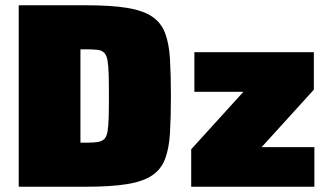

<svg xmlns="http://www.w3.org/2000/svg" viewBox="-20 -708 1247 728"><path d="M51 0V-688H306Q402 -688 462.5 -678Q523 -668 557 -645Q591 -622 606 -582.5Q621 -543 624.5 -484.5Q628 -426 628 -344Q628 -262 624.5 -203.5Q621 -145 606 -105.5Q591 -66 557 -43Q523 -20 462.5 -10Q402 0 306 0ZM285 -167H309Q334 -167 350 -169.5Q366 -172 375 -180.5Q384 -189 387.5 -208Q391 -227 392 -259.5Q393 -292 393 -343Q393 -395 392 -428Q391 -461 387.5 -480Q384 -499 375 -508Q366 -517 350 -519Q334 -521 309 -521H285ZM705 0V-142L903 -360H717V-510H1170V-368L972 -150H1172V0Z"/></svg>

Font: Saira Thin Black
Style: Regular
Weight: 900
Version: Version 1.101